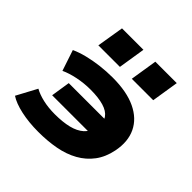

<svg xmlns="http://www.w3.org/2000/svg" viewBox="-191 -915 1096 1096"><g transform="rotate(45 357.0 -367.0)"><path d="M269 11Q192 11 128.5 -3Q65 -17 29 -41L95 -164Q125 -147 168.5 -137Q212 -127 264 -127Q328 -127 374.5 -138.5Q421 -150 449.5 -175.5Q478 -201 484 -242L509 -193H177L195 -309H530L487 -251Q495 -293 476.5 -319.5Q458 -346 415.5 -358.5Q373 -371 310 -371Q257 -371 206.5 -360.5Q156 -350 120 -333L78 -459Q113 -475 157 -486Q201 -497 250 -503Q299 -509 350 -509Q464 -509 537.5 -474Q611 -439 641.5 -375.5Q672 -312 655 -226Q642 -161 608 -115.5Q574 -70 523 -41.5Q472 -13 407.5 -1Q343 11 269 11ZM432 -581 458 -745H631L605 -581ZM162 -581 189 -745H362L336 -581Z"/></g></svg>

Font: Nunito Sans 10pt Expanded Black
Style: Italic
Weight: 900
Width: 7
Italic angle: -9°
Designer: Vernon Adams
Foundry: Vernon Adams
Version: Version 3.101;gftools[0.9.27]